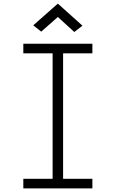

<svg xmlns="http://www.w3.org/2000/svg" viewBox="-20 -1042 640 1062"><path d="M271 0V-800H329V0ZM109 0V-53H491V0ZM109 -747V-800H491V-747ZM391 -865 300 -948 208 -867 164 -902 300 -1022 436 -900Z"/></svg>

Font: Victor Mono Thin ExtraLight
Style: Regular
Weight: 250
Monospace: yes
Version: Version 1.561;gftools[0.9.30]